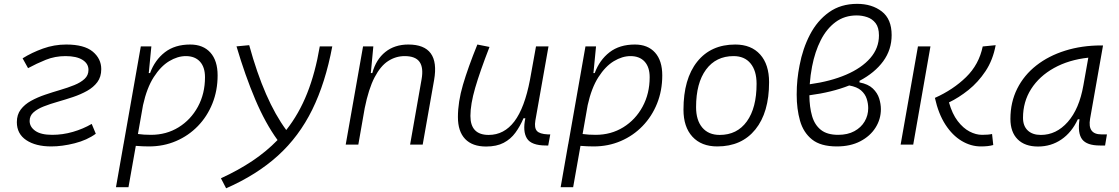

<svg xmlns="http://www.w3.org/2000/svg" viewBox="-20 -762 5899 1012"><path d="M250 9.8Q168 9.8 118.4 -23.4Q68.8 -56.6 68.8 -118.2Q68.8 -157.7 89.4 -184.8Q109.9 -211.9 143.6 -230.5Q177.2 -249 217.5 -262.7Q257.8 -276.4 297.9 -288.1Q337.9 -299.8 371.6 -313.5Q405.3 -327.1 425.8 -346.2Q446.3 -365.2 446.3 -393.6Q446.3 -426.8 414.8 -446.5Q383.3 -466.3 325.2 -466.3Q270 -466.3 221.4 -446.8Q172.9 -427.2 127.9 -402.8L99.1 -454.6Q147.5 -484.9 206.5 -506.1Q265.6 -527.3 329.1 -527.3Q423.8 -527.3 468.8 -490Q513.7 -452.6 513.7 -397.5Q513.7 -356.9 493.2 -329.3Q472.7 -301.8 439 -283Q405.3 -264.2 365.2 -250.7Q325.2 -237.3 284.9 -225.8Q244.6 -214.4 210.9 -201.2Q177.2 -188 156.7 -169.9Q136.2 -151.9 136.2 -124.5Q136.2 -93.3 166 -72.3Q195.8 -51.3 254.9 -51.3Q310.5 -51.3 364.3 -66.9Q418 -82.5 463.4 -108.9L484.9 -57.1Q439 -23.4 373.5 -6.8Q308.1 9.8 250 9.8Z M657.2 224.6H591.3L630.9 -0.5Q630.9 -0.5 630.4 -0.5L631.3 -2L722.2 -517.6H777.8L764.6 -381.8L763.7 -377H771Q796.4 -445.8 849.1 -486.6Q901.9 -527.3 982.4 -527.3Q1050.8 -527.3 1088.9 -484.9Q1127 -442.4 1127 -364.7Q1127 -284.7 1099.6 -216.6Q1072.3 -148.4 1023.2 -97.7Q974.1 -46.9 908.2 -18.6Q842.3 9.8 765.1 9.8Q731.9 9.8 695.8 6.8ZM707 -55.7Q737.3 -51.3 775.9 -51.3Q856.9 -51.3 921.4 -91.1Q985.8 -130.9 1023.2 -199.7Q1060.5 -268.6 1060.5 -355Q1060.5 -408.2 1033.9 -437.3Q1007.3 -466.3 959.5 -466.3Q916 -466.3 871.6 -439.5Q827.1 -412.6 790.5 -355.7Q753.9 -298.8 733.9 -208Z M1171.9 230.5 1144.5 177.7Q1236.8 135.3 1310.8 85.7Q1384.8 36.1 1442.9 -23.9Q1378.9 -111.8 1325.4 -237.8Q1272 -363.8 1226.6 -517.6L1293.5 -523.9Q1373.5 -232.4 1488.8 -76.7Q1556.2 -162.1 1599.1 -270.5Q1642.1 -378.9 1665.5 -517.6H1731.4Q1695.3 -325.2 1625.7 -183.8Q1556.2 -42.5 1445.1 58.3Q1334 159.2 1171.9 230.5Z M1802.2 0 1893.6 -517.6H1947.8L1934.6 -377H1942.4Q1961.9 -448.7 2011 -488Q2060.1 -527.3 2132.3 -527.3Q2300.8 -527.3 2268.1 -340.3L2208 0H2141.6L2202.1 -344.2Q2212.9 -405.3 2191.4 -435.8Q2169.9 -466.3 2112.8 -466.3Q2066.4 -466.3 2026.1 -440.4Q1985.8 -414.6 1954.3 -354.2Q1922.9 -293.9 1902.3 -191.9L1868.7 0Z M2542 10.3Q2469.7 10.3 2431.6 -29.5Q2393.6 -69.3 2393.6 -145Q2393.6 -224.6 2420.2 -315.2Q2446.8 -405.8 2496.1 -527.3L2560.1 -514.6Q2509.8 -385.3 2484.6 -298.8Q2459.5 -212.4 2459.5 -150.9Q2459.5 -50.8 2555.7 -50.8Q2637.2 -50.8 2691.2 -122.1Q2745.1 -193.4 2773.4 -341.3L2805.2 -517.6H2871.1L2801.8 -126.5Q2795.4 -88.4 2809.8 -72Q2824.2 -55.7 2867.2 -53.7H2880.4L2869.6 4.9H2858.4Q2780.3 4.9 2757.3 -32.5Q2734.4 -69.8 2749 -138.7H2739.3Q2721.2 -96.2 2696.5 -62.5Q2671.9 -28.8 2634.8 -9.3Q2597.7 10.3 2542 10.3Z M3001 224.6H2935.1L2974.6 -0.5Q2974.6 -0.5 2974.1 -0.5L2975.1 -2L3065.9 -517.6H3121.6L3108.4 -381.8L3107.4 -377H3114.7Q3140.1 -445.8 3192.9 -486.6Q3245.6 -527.3 3326.2 -527.3Q3394.5 -527.3 3432.6 -484.9Q3470.7 -442.4 3470.7 -364.7Q3470.7 -284.7 3443.4 -216.6Q3416 -148.4 3366.9 -97.7Q3317.9 -46.9 3252 -18.6Q3186 9.8 3108.9 9.8Q3075.7 9.8 3039.6 6.8ZM3050.8 -55.7Q3081.1 -51.3 3119.6 -51.3Q3200.7 -51.3 3265.1 -91.1Q3329.6 -130.9 3366.9 -199.7Q3404.3 -268.6 3404.3 -355Q3404.3 -408.2 3377.7 -437.3Q3351.1 -466.3 3303.2 -466.3Q3259.8 -466.3 3215.3 -439.5Q3170.9 -412.6 3134.3 -355.7Q3097.7 -298.8 3077.6 -208Z M3760.7 9.8Q3676.8 9.8 3629.6 -41.5Q3582.5 -92.8 3582.5 -184.1Q3582.5 -346.2 3654.8 -436.8Q3727.1 -527.3 3855.5 -527.3Q3939.5 -527.3 3986.6 -474.9Q4033.7 -422.4 4033.7 -328.6Q4033.7 -168.9 3961.4 -79.6Q3889.2 9.8 3760.7 9.8ZM3773.4 -50.8Q3865.2 -50.8 3916.5 -122.1Q3967.8 -193.4 3967.8 -320.3Q3967.8 -389.2 3936 -427.7Q3904.3 -466.3 3846.7 -466.3Q3753.9 -466.3 3701.4 -395.3Q3648.9 -324.2 3648.9 -197.3Q3648.9 -128.4 3681.6 -89.6Q3714.4 -50.8 3773.4 -50.8Z M4510.3 -335.9V-327.6Q4556.2 -318.8 4580.6 -295.4Q4605 -272 4614 -242.9Q4623 -213.9 4623 -186.5Q4623 -133.8 4594.7 -89.1Q4566.4 -44.4 4514.4 -17.3Q4462.4 9.8 4390.6 9.8Q4305.7 9.8 4260 -26.9Q4214.4 -63.5 4196.8 -125.5Q4179.2 -187.5 4179.2 -263.2Q4179.2 -305.7 4183.1 -343Q4187 -380.4 4194.3 -417Q4210.9 -505.9 4249.3 -579.6Q4287.6 -653.3 4349.6 -697.5Q4411.6 -741.7 4498 -741.7Q4575.7 -741.7 4627.7 -701.7Q4679.7 -661.6 4679.7 -577.1Q4679.7 -500 4635.3 -439.2Q4590.8 -378.4 4510.3 -335.9ZM4248 -317.9Q4357.4 -333 4439.5 -368.2Q4521.5 -403.3 4567.1 -455.8Q4612.8 -508.3 4612.8 -575.2Q4612.8 -617.2 4595.2 -639.9Q4577.6 -662.6 4550.8 -671.6Q4523.9 -680.7 4495.6 -680.7Q4431.6 -680.7 4384.3 -645.8Q4336.9 -610.8 4306.2 -550.3Q4275.4 -489.7 4260.3 -411.6Q4251.5 -366.7 4248 -317.9ZM4456.1 -311.5Q4365.2 -275.4 4246.1 -259.8Q4246.6 -197.3 4260.3 -150.4Q4273.9 -103.5 4306.9 -77.4Q4339.8 -51.3 4397.9 -51.3Q4447.8 -51.3 4483.2 -70.6Q4518.6 -89.8 4537.4 -121.8Q4556.2 -153.8 4556.2 -191.9Q4556.2 -216.8 4548.1 -241.7Q4540 -266.6 4518.6 -285.4Q4497.1 -304.2 4456.1 -311.5Z M5149.9 9.8Q5097.2 9.8 5048.6 -19.3Q5000 -48.3 4963.1 -105.2Q4926.3 -162.1 4907.7 -246.1Q5003.9 -289.1 5072 -355.5Q5140.1 -421.9 5159.7 -517.1L5228 -523.9Q5213.4 -445.3 5174.6 -387Q5135.7 -328.6 5084.7 -287.8Q5033.7 -247.1 4981.9 -222.2Q4999 -161.6 5027.8 -124Q5056.6 -86.4 5090.3 -68.8Q5124 -51.3 5156.2 -51.3Q5189.9 -51.3 5209 -55.7L5215.3 2.4Q5201.7 6.3 5185.3 8.1Q5168.9 9.8 5149.9 9.8ZM4727.1 0 4818.4 -517.6H4884.3L4793.5 0Z M5451.2 10.3Q5381.8 10.3 5343.8 -27.8Q5305.7 -65.9 5305.7 -135.3Q5305.7 -223.1 5341.6 -294.7Q5377.4 -366.2 5442.4 -417Q5507.3 -467.8 5594.7 -495.1Q5682.1 -522.5 5784.7 -522.5H5793.9L5725.6 -135.7Q5711.4 -53.7 5785.2 -53.7H5814.5L5804.7 4.9H5777.8Q5708.5 4.9 5683.8 -27.6Q5659.2 -60.1 5669.9 -133.3H5661.1Q5628.9 -64 5574.5 -26.9Q5520 10.3 5451.2 10.3ZM5466.3 -50.8Q5547.4 -50.8 5607.9 -119.1Q5668.5 -187.5 5690.4 -312.5L5716.3 -458Q5613.3 -446.8 5535.6 -403.6Q5458 -360.4 5415 -293Q5372.1 -225.6 5372.1 -141.1Q5372.1 -98.1 5397 -74.5Q5421.9 -50.8 5466.3 -50.8Z"/></svg>

Font: Cascadia Mono Light
Style: Italic
Weight: 300
Italic angle: -10°
Monospace: yes
Designer: Aaron Bell
Foundry: Saja Typeworks
Version: Version 2404.023; ttfautohint (v1.8.4)